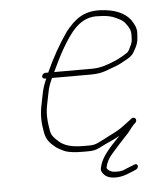

<svg xmlns="http://www.w3.org/2000/svg" viewBox="-46 -510 580 675"><g transform="rotate(-5 243.5 -172.5)"><path d="M152.2 -265C164.9 -291.4 178.1 -320.3 193.4 -346C224 -397.4 258.9 -452.7 326.2 -447C343.9 -447 360.2 -444.8 374.6 -440C393.8 -431.9 410.5 -425.2 419.7 -410C428.1 -399 435.4 -387.7 434.2 -369C433.2 -360.1 435.1 -352.3 431 -342C430.2 -338.7 428.8 -335.3 426.6 -332C422.8 -324.5 419.7 -314.5 412.6 -310C402.7 -303.1 379.2 -289.5 366.8 -285C341.8 -274.7 317.5 -265 285.2 -265ZM108.9 -255C107.7 -249.7 111.3 -245 116.6 -245H122.6C115.4 -228.4 108.5 -210.3 105.3 -192C102.9 -181.3 100.7 -170.7 98.9 -160C88.7 -115.8 92.7 -85 98.5 -54C103 -31 115.6 -16.9 131.9 -4C140.8 4.4 151.6 7.7 162.8 14C179 21.2 204.4 23 227.7 23H246.7C263.5 23 274.7 20.9 287.8 14L308.1 4C326.9 -5.3 343.6 -11.3 361.1 -22C352 -11.9 335 4.8 326.5 15C309.8 35.2 293.5 54 286.4 85C284.7 92.3 286.7 99.3 292.5 106C301.1 117.1 314.2 123 335.6 123C364.9 123 386.4 110.6 408.5 102C421.6 95.5 417.5 77.2 403.6 84C393.9 87.8 387.6 91.1 376.1 95C361.7 101.5 357.5 103 340.2 103C332.2 103 325.8 102 320.9 100C316.4 98.6 305.1 90.6 306.4 85C310.5 67.1 317 55.8 327.1 43C341.8 25.8 362.8 2.3 378.2 -14L391.5 -28C401.7 -39.9 409.1 -52.9 421.5 -63C430.9 -74.3 418.3 -86.4 408 -78C398.7 -70.4 390.9 -65.1 377.7 -55C352.8 -36.2 329.7 -27.6 303 -13L282.7 -3C272 1.8 264.2 3 251.3 3H232.3C193.8 3 166.5 -3.8 147.6 -20C134.9 -31.5 122.4 -41.5 119.1 -61C114.5 -90.6 109.4 -118.6 118.9 -160C120.9 -171.3 123.1 -182.3 125.6 -193C127.2 -203 129.8 -213 133.5 -223L142.6 -245H280.6C306.9 -245 322.6 -248.9 343.3 -257C365.3 -264.8 379.6 -269.5 398.9 -281C415.7 -290.1 428.7 -296.2 437 -312C441.8 -321.2 448.3 -330.5 450.7 -341C454.5 -351.6 453.8 -361.6 454.9 -372C457.3 -395.3 446.9 -409.5 437.9 -424C417.8 -450.1 381.6 -465.6 331.4 -467.5C272 -469.7 240.3 -442.3 209 -403C180.9 -363.3 152.6 -313.1 131.2 -265H121.2C115.9 -265 110.1 -260.3 108.9 -255Z"/></g></svg>

Font: HoneyBee
Style: UltLitIt
Weight: 100
Foundry: Cannot Into Space Fonts
Version: Version 0.89